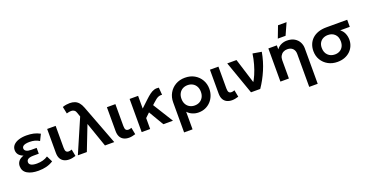

<svg xmlns="http://www.w3.org/2000/svg" viewBox="-37 -1637 5210 2721"><g transform="rotate(-20 2568.0 -276.0)"><path d="M273 15Q167.5 15 104.8 -23.2Q42 -61.5 42 -137.5Q42 -178 65.8 -209.5Q89.5 -241 144 -259.5Q95 -279 74 -308.5Q53 -338 53 -374Q53 -419 82.2 -450.5Q111.5 -482 162.8 -498.2Q214 -514.5 278.5 -514.5Q337 -514.5 385.8 -503.8Q434.5 -493 482 -467.5L435.5 -373Q406.5 -393.5 369.2 -403.2Q332 -413 289.5 -413Q257 -413 231.2 -407.5Q205.5 -402 190.5 -389.5Q175.5 -377 175.5 -356.5Q175.5 -329 201.5 -314Q227.5 -299 271.5 -299H357V-211H275.5Q243.5 -211 220 -204.8Q196.5 -198.5 183.8 -185Q171 -171.5 171 -150.5Q171 -119 201.5 -103.8Q232 -88.5 286.5 -88.5Q334.5 -88.5 376.8 -100Q419 -111.5 452.5 -134.5L497.5 -44.5Q452 -14.5 396 0.2Q340 15 273 15Z M738 14Q693.5 14 659.8 -2.5Q626 -19 607.2 -53.2Q588.5 -87.5 588.5 -141V-500H716.5V-170.5Q716.5 -129.5 728.8 -113Q741 -96.5 768.5 -96.5Q778.5 -96.5 790.2 -99.2Q802 -102 815 -107L835 -3.5Q809.5 4.5 784.8 9.2Q760 14 738 14Z M869.5 0 1088.5 -506 1067.5 -567.5Q1059.5 -595 1041 -609.2Q1022.5 -623.5 995 -623.5Q981 -623.5 963.2 -620.5Q945.5 -617.5 925.5 -611.5L904 -716.5Q931 -726.5 960 -730.8Q989 -735 1012.5 -735Q1054.5 -735 1087.8 -722.2Q1121 -709.5 1146.2 -680.5Q1171.5 -651.5 1190 -602.5L1418.5 0H1278.5L1149.5 -371L1005 0Z M1639 14Q1594.5 14 1560.8 -2.5Q1527 -19 1508.2 -53.2Q1489.5 -87.5 1489.5 -141V-500H1617.5V-170.5Q1617.5 -129.5 1629.8 -113Q1642 -96.5 1669.5 -96.5Q1679.5 -96.5 1691.2 -99.2Q1703 -102 1716 -107L1736 -3.5Q1710.5 4.5 1685.8 9.2Q1661 14 1639 14Z M1832 0V-500H1960V-308.5L2068 -410Q2106 -446 2138.8 -470.2Q2171.5 -494.5 2204.2 -504.8Q2237 -515 2276 -509L2284.5 -398.5Q2256.5 -402 2234 -394Q2211.5 -386 2189.8 -369Q2168 -352 2142.5 -328.5L2115 -303.5L2304 0H2159L2025 -227L1960 -165V0Z M2395.5 210V-243.5Q2395.5 -320 2430.2 -381.5Q2465 -443 2526.8 -479Q2588.5 -515 2669.5 -515Q2751.5 -515 2813 -479.2Q2874.5 -443.5 2908.8 -383.2Q2943 -323 2943 -250Q2943 -194.5 2924.2 -146.5Q2905.5 -98.5 2871.5 -62.2Q2837.5 -26 2791 -5.5Q2744.5 15 2689 15Q2639 15 2595.5 -3.8Q2552 -22.5 2523 -55.5V210ZM2669.5 -97Q2712 -97 2745 -115.8Q2778 -134.5 2797 -168.8Q2816 -203 2816 -250Q2816 -297 2797 -331.5Q2778 -366 2744.8 -384.5Q2711.5 -403 2669.5 -403Q2627 -403 2594 -384.5Q2561 -366 2542 -331.5Q2523 -297 2523 -250Q2523 -203 2541.8 -168.8Q2560.5 -134.5 2593.8 -115.8Q2627 -97 2669.5 -97Z M3193 14Q3148.5 14 3114.8 -2.5Q3081 -19 3062.2 -53.2Q3043.5 -87.5 3043.5 -141V-500H3171.5V-170.5Q3171.5 -129.5 3183.8 -113Q3196 -96.5 3223.5 -96.5Q3233.5 -96.5 3245.2 -99.2Q3257 -102 3270 -107L3290 -3.5Q3264.5 4.5 3239.8 9.2Q3215 14 3193 14Z M3481 0 3304.5 -500H3444L3577 -73.5L3546 -100Q3578.5 -149.5 3606.8 -214.5Q3635 -279.5 3656.2 -355Q3677.5 -430.5 3689 -510L3821 -487.5Q3797 -351 3744.2 -227.5Q3691.5 -104 3620 0Z M4282.5 210V-287Q4282.5 -338 4253 -368Q4223.5 -398 4170.5 -398Q4136 -398 4109.2 -382.8Q4082.5 -367.5 4067.5 -340Q4052.5 -312.5 4052.5 -276.5V0H3924.5V-500H4052.5V-440Q4082.5 -479.5 4122.8 -497.2Q4163 -515 4207 -515Q4276 -515 4321.2 -487.5Q4366.5 -460 4388.5 -417Q4410.5 -374 4410.5 -327V210ZM4098 -585 4165.5 -762H4294.5L4215 -585Z M4783 15Q4705 15 4643.5 -18.8Q4582 -52.5 4546.5 -111.5Q4511 -170.5 4511 -245.5Q4511 -300.5 4529.8 -347Q4548.5 -393.5 4585 -427.8Q4621.5 -462 4675.2 -481Q4729 -500 4799.5 -500H5113.5V-393H4969Q5009.5 -362 5027.8 -317.5Q5046 -273 5046 -225Q5046 -174.5 5027.2 -130.8Q5008.5 -87 4973.8 -54.2Q4939 -21.5 4890.8 -3.2Q4842.5 15 4783 15ZM4784 -97Q4825.5 -97 4857.2 -114.8Q4889 -132.5 4906.8 -165.2Q4924.5 -198 4924.5 -243.5Q4924.5 -312.5 4884.8 -351.5Q4845 -390.5 4781.5 -390.5Q4740.5 -390.5 4708 -373.8Q4675.5 -357 4656.8 -325.2Q4638 -293.5 4638 -247.5Q4638 -179 4678.8 -138Q4719.5 -97 4784 -97Z"/></g></svg>

Font: Geologica Cursive Medium
Style: Regular
Weight: 500
Designer: Sindre Bremnes, Frode Helland
Foundry: Monokrom Skriftforlag AS
Version: Version 1.010;gftools[0.9.28]